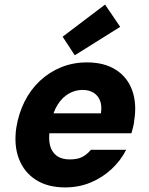

<svg xmlns="http://www.w3.org/2000/svg" viewBox="-20 -805 651 837"><path d="M264 12Q188 12 136.5 -21Q85 -54 62.5 -112.5Q40 -171 51 -248Q61 -310 87 -362Q113 -414 154 -452.5Q195 -491 247 -512Q299 -533 359 -533Q435 -533 485.5 -500.5Q536 -468 556.5 -410.5Q577 -353 565 -279Q564 -266 560.5 -252Q557 -238 553 -224H152L168 -311H420Q425 -344 416 -366.5Q407 -389 387.5 -401Q368 -413 340 -413Q308 -413 280 -397Q252 -381 231.5 -349Q211 -317 202 -268L197 -238Q191 -200 198 -171.5Q205 -143 226.5 -126.5Q248 -110 284 -110Q319 -110 340 -121.5Q361 -133 376 -152H530Q507 -106 467 -68.5Q427 -31 375.5 -9.5Q324 12 264 12ZM306 -564 253 -645 438 -785 504 -688Z"/></svg>

Font: DM Sans 10pt Black
Style: Italic
Weight: 900
Italic angle: -10°
Version: Version 4.004;gftools[0.9.30]